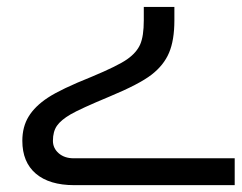

<svg xmlns="http://www.w3.org/2000/svg" viewBox="-20 -335 702 558"><path d="M195.8 203.1Q123.5 203.1 84.2 169.7Q44.9 136.2 44.9 74.2Q44.9 33.7 63.2 3.7Q81.5 -26.4 119.4 -51.3Q157.2 -76.2 246.1 -111.8Q322.3 -143.6 349.6 -162.8Q377 -182.1 387.5 -206.1Q397.9 -230 397.9 -275.9V-314.9H486.8V-275.9Q486.8 -218.3 471.4 -181.9Q456.1 -145.5 420.4 -117.9Q384.8 -90.3 297.9 -54.2Q213.4 -19 185.3 -2.7Q157.2 13.7 145.5 30.5Q133.8 47.4 133.8 74.2Q133.8 95.7 150.6 110.4Q167.5 125 193.8 125H662.1V203.1Z"/></svg>

Font: Droid Arabic Kufi
Style: Regular
Weight: 400
Designer: Pascal Zoghbi
Foundry: Irfont.ir
Version: Version 1.00 February 28, 2013, initial release